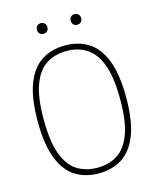

<svg xmlns="http://www.w3.org/2000/svg" viewBox="-132 -999 898 1099"><g transform="rotate(-15 316.5 -449.5)"><path d="M316.5 9Q237 9 178 -28.2Q119 -65.5 86.5 -148.8Q54 -232 54 -370Q54 -508 86.8 -591.2Q119.5 -674.5 178.5 -711.8Q237.5 -749 316.5 -749Q396 -749 455 -711.8Q514 -674.5 546.5 -591.2Q579 -508 579 -370Q579 -232 546.2 -148.8Q513.5 -65.5 454.5 -28.2Q395.5 9 316.5 9ZM316.5 -24.5Q384.5 -24.5 435.2 -56Q486 -87.5 514.5 -162.8Q543 -238 543 -368Q543 -500.5 514.5 -576.2Q486 -652 435.2 -684Q384.5 -716 316.5 -716Q248.5 -716 197.8 -684.2Q147 -652.5 118.5 -577.5Q90 -502.5 90 -372Q90 -239.5 118.5 -163.8Q147 -88 197.8 -56.2Q248.5 -24.5 316.5 -24.5ZM416.5 -845Q403 -845 394.2 -853.5Q385.5 -862 385.5 -876Q385.5 -890.5 394.2 -899.2Q403 -908 416.5 -908Q430 -908 438.8 -899.2Q447.5 -890.5 447.5 -876Q447.5 -862 438.8 -853.5Q430 -845 416.5 -845ZM216.5 -845Q203 -845 194.2 -853.5Q185.5 -862 185.5 -876Q185.5 -890.5 194.2 -899.2Q203 -908 216.5 -908Q230 -908 238.8 -899.2Q247.5 -890.5 247.5 -876Q247.5 -862 238.8 -853.5Q230 -845 216.5 -845Z"/></g></svg>

Font: Encode Sans SemiCondensed SemiCondensed Thin
Style: Regular
Weight: 100
Width: 4
Designer: Multiple Designers
Foundry: Impallari Type
Version: Version 3.000; ttfautohint (v1.8.3) -l 8 -r 50 -G 200 -x 14 